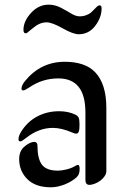

<svg xmlns="http://www.w3.org/2000/svg" viewBox="-20 -776 529 811"><path d="M253.9 -515.1Q294.9 -515.1 327.6 -504.4Q360.4 -493.7 382.8 -470Q405.3 -446.3 417.2 -408.9Q429.2 -371.6 429.2 -318.8V-54.2Q429.2 -42 421.6 -31.2Q414.1 -20.5 403.1 -12.5Q392.1 -4.4 379.6 0.2Q367.2 4.9 357.9 4.9Q340.8 4.9 340.8 -16.1V-300.8Q340.8 -444.8 226.6 -444.8Q160.2 -444.8 106 -408.2Q84.5 -394 78.1 -394Q70.8 -394 70.8 -401.9Q70.8 -415.5 85.9 -434.1Q152.3 -515.1 253.9 -515.1ZM303.7 -27.3Q283.2 -8.8 252.9 3.2Q222.7 15.1 194.8 15.1Q129.9 15.1 95.5 -19.3Q61 -53.7 61 -104Q61 -140.1 85.9 -159.2Q108.4 -176.8 125 -176.8Q130.4 -176.8 134.3 -172.9Q138.2 -168.9 138.2 -161.1Q138.2 -105.5 157.2 -80.3Q176.3 -55.2 225.1 -55.2Q239.7 -55.2 260.7 -60.3Q281.7 -65.4 296.4 -74.2Q305.2 -79.6 309.6 -79.6Q316.4 -79.6 316.4 -61.5Q316.4 -39.1 303.7 -27.3ZM299.8 -291Q309.1 -286.1 312.5 -278.1Q315.9 -270 315.9 -248Q315.9 -228.5 312.7 -220Q309.6 -211.4 301.3 -211.4Q295.9 -211.4 286.1 -215.8Q240.2 -235.8 203.1 -235.8Q143.1 -235.8 88.9 -192.4Q71.8 -178.7 65.9 -178.7Q58.1 -178.7 58.1 -187.5Q58.1 -201.2 67.9 -217.3Q93.8 -260.7 136 -283.4Q178.2 -306.2 230 -306.2Q269.5 -306.2 299.8 -291ZM312.5 -631.3Q289.1 -631.3 244.4 -656.5Q199.7 -681.6 177.2 -681.6Q160.2 -681.6 145.8 -674.8Q131.3 -668 115.2 -654.3Q99.1 -640.6 95.2 -637.9Q91.3 -635.3 88.4 -635.3Q79.1 -635.3 79.1 -649.9Q79.1 -686.5 111.1 -721.4Q143.1 -756.3 185.1 -756.3Q211.9 -756.3 236.1 -743.9Q260.3 -731.4 280 -719.2Q299.8 -707 316.4 -707Q331.5 -707 344.2 -711.9Q356.9 -716.8 363.3 -722.2Q369.6 -727.5 378.4 -736.8Q387.2 -746.1 390.6 -749Q396 -753.4 400.4 -753.4Q409.2 -753.4 409.2 -741.2Q409.2 -702.1 382.1 -666.7Q355 -631.3 312.5 -631.3Z"/></svg>

Font: SirinStencil
Style: Regular
Weight: 400
Designer: Olga Karpushina (okarpush@gmail.com)
Foundry: Cyreal (www.cyreal.org)
Version: Version 1.002